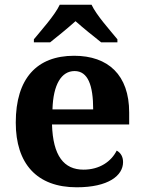

<svg xmlns="http://www.w3.org/2000/svg" viewBox="-20 -786 611 816"><path d="M124 -619V-606H193C221 -628 271 -669 301 -696C331 -669 382 -628 410 -606H479V-619C448 -657 390 -721 369 -766H234C213 -721 155 -657 124 -619ZM306 10C441 10 503 -40 503 -97C503 -119 494 -136 476 -146C453 -100 404 -65 335 -65C252 -65 205 -123 201 -257H529V-308C529 -467 440 -549 295 -549C137 -549 47 -453 47 -265C47 -91 136 10 306 10ZM376 -321H203C206 -427 241 -484 297 -484C354 -484 376 -423 376 -321Z"/></svg>

Font: Noto Serif Test
Style: Bold
Weight: 700
Version: Version 1.000